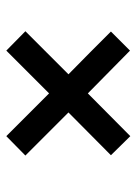

<svg xmlns="http://www.w3.org/2000/svg" viewBox="70 -674 443 624"><g transform="rotate(90 292.0 -362.5)"><path d="M423 -564 485 -501 346 -363 486 -223 423 -161 284 -300 145 -161 82 -223 222 -363Q188 -396 152 -432Q116 -468 83 -501L145 -563L284 -426Z"/></g></svg>

Font: Ekushey Ghorautra
Style: Bold
Weight: 700
Designer: Al Mamun Sumon
Foundry: Al Mamun Sumon
Version: Version 1.0